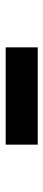

<svg xmlns="http://www.w3.org/2000/svg" viewBox="242 -1070 153 677"><g transform="rotate(-90 318.5 -731.5)"><path d="M147 -675H490V-788H147Z"/></g></svg>

Font: Noto Sans CJK KR Black
Style: Regular
Weight: 900
Designer: Ryoko NISHIZUKA (kana & ideographs); Paul D. Hunt (Latin, Greek & Cyrillic); Wenlong ZHANG (bopomofo); Sandoll Communica
Foundry: Adobe Systems Incorporated
Version: Version 1.004;PS 1.004;hotconv 1.0.82;makeotf.lib2.5.63406